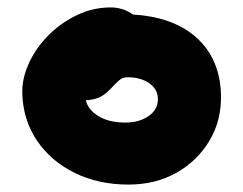

<svg xmlns="http://www.w3.org/2000/svg" viewBox="-20 -737 655 517"><path d="M326 -240Q245 -240 181 -271.5Q117 -303 79.5 -358.5Q42 -414 40 -486Q39 -525 57.5 -566Q76 -607 109.5 -641Q143 -675 186.5 -696Q230 -717 278 -717Q307 -717 332 -702Q334 -700 337 -698Q441 -692 503 -641Q572 -583 575 -483Q577 -414 544.5 -359Q512 -304 455.5 -272Q399 -240 326 -240ZM211 -467Q217 -443 241 -427Q270 -407 318 -407Q356 -407 381.5 -425.5Q407 -444 405 -473Q404 -498 381 -513.5Q358 -529 323 -529Q310 -529 300 -520Q290 -511 275 -495Q258 -478 243 -473Q229 -468 211 -467Z"/></svg>

Font: Shantell Sans Light ExtraBold
Style: Regular
Weight: 800
Version: Version 1.011;[c5ecc13dd]